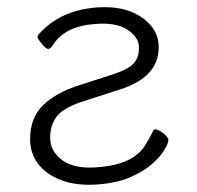

<svg xmlns="http://www.w3.org/2000/svg" viewBox="-20 -501 550 536"><path d="M151 2Q109 -14 86 -44Q64 -74 64 -112Q64 -172 100 -207Q137 -243 201 -263L297 -294Q339 -308 353 -324Q368 -340 368 -368Q368 -397 336 -418Q304 -439 245 -434Q160 -428 127 -374Q121 -365 115 -364.5Q109 -364 99 -376Q87 -390 85 -396Q84 -400 89 -406Q146 -471 247 -480Q348 -488 399 -432Q423 -406 423 -369Q423 -285 314 -251L215 -219Q158 -201 139 -176.5Q120 -152 120 -116Q120 -78 155 -53Q189 -29 251 -34Q349 -41 383 -92Q398 -115 407 -135Q408 -139 414 -140Q421 -140 436 -129Q450 -118 450 -110Q450 -101 439 -83Q428 -64 405.5 -44Q383 -24 345.5 -7Q308 10 250.5 14Q193 18 151 2Z"/></svg>

Font: LXGW WenKai TC Light
Style: Regular
Weight: 300
Designer: LXGW / Fontworks Inc.
Foundry: LXGW / Fontworks Inc.
Version: Version 1.330